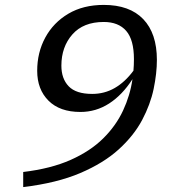

<svg xmlns="http://www.w3.org/2000/svg" viewBox="-20 -737 690 782"><path d="M74.5 25V-36.5Q187.5 -50 267.8 -85.8Q348 -121.5 400.2 -173.2Q452.5 -225 481.2 -286.8Q510 -348.5 519.5 -414.5Q478 -350 424.5 -315.5Q371 -281 307.5 -281Q223.5 -281 177.5 -327Q131.5 -373 131.5 -448.5Q131.5 -523.5 164.5 -584.2Q197.5 -645 258.2 -681Q319 -717 402.5 -717Q508 -717 563.5 -659Q619 -601 619 -493Q619 -438.5 605.8 -375Q592.5 -311.5 558.8 -248Q525 -184.5 463.8 -128.8Q402.5 -73 307 -32.2Q211.5 8.5 74.5 25ZM230 -469.5Q230 -416.5 259.8 -385.5Q289.5 -354.5 355.5 -354.5Q405.5 -354.5 447.2 -378.5Q489 -402.5 523.5 -449Q525.5 -472 525.5 -496Q525.5 -575 494 -611.2Q462.5 -647.5 402.5 -647.5Q319.5 -647.5 274.8 -596.8Q230 -546 230 -469.5Z"/></svg>

Font: Newsreader Caption
Style: Italic
Weight: 400
Italic angle: -17°
Designer: Hugues Gentile
Foundry: Production Type
Version: Version 1.001